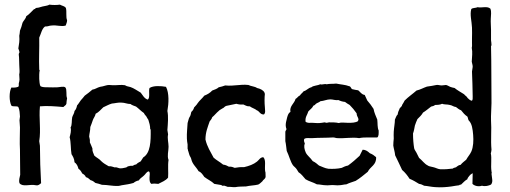

<svg xmlns="http://www.w3.org/2000/svg" viewBox="-20 -795 2195 827"><path d="M263 -685C265 -693 269 -698 269 -708C263 -721 268 -745 264 -760C260 -769 246 -770 238 -775C225 -773 206 -773 193 -775C185 -770 174 -770 163 -767L149 -763C144 -761 138 -762 134 -760C131 -758 131 -754 127 -756C116 -746 106 -733 93 -725C91 -714 81 -706 77 -697L72 -679L66 -663C66 -655 64 -648 63 -641C65 -621 62 -604 59 -586C61 -581 63 -576 64 -570C63 -567 60 -564 61 -558C63 -545 62 -530 63 -515C63 -504 65 -490 64 -482C64 -478 62 -475 63 -471C63 -465 64 -458 64 -452C64 -447 62 -441 61 -436C60 -431 63 -424 58 -421C50 -418 41 -417 29 -418C19 -399 19 -360 29 -340C36 -334 53 -340 59 -334C65 -321 65 -306 66 -293C66 -288 64 -283 64 -277C64 -267 66 -257 66 -246C66 -217 64 -182 66 -150C67 -111 66 -75 67 -42C65 -31 60 -19 64 -6C78 12 109 -3 135 3C147 5 151 -2 157 -6C154 -57 152 -117 152 -167L149 -187C157 -236 147 -285 152 -337C183 -340 218 -337 253 -334C257 -339 264 -341 266 -348C267 -356 267 -365 269 -372C263 -384 270 -410 261 -419C253 -424 241 -420 228 -419C215 -418 201 -419 187 -419C174 -419 161 -419 154 -424C150 -433 150 -445 149 -455V-474C149 -480 150 -489 151 -492C151 -493 149 -494 149 -495C147 -543 150 -586 149 -633C157 -650 160 -671 174 -681C186 -680 192 -685 201 -685C226 -688 243 -679 263 -685Z M704 -30C706 -52 702 -83 706 -106C699 -123 706 -144 706 -163C706 -181 700 -199 704 -216L701 -235C703 -262 706 -293 701 -317C707 -350 709 -395 695 -421C673 -425 641 -427 624 -416C619 -402 628 -373 616 -366C601 -371 595 -385 586 -396C572 -404 557 -415 542 -420L526 -424L518 -428C501 -431 483 -427 465 -428C459 -428 454 -429 449 -429C440 -429 428 -424 422 -423L411 -421C399 -418 389 -410 378 -409C367 -400 357 -391 345 -383C340 -376 334 -370 328 -363C322 -355 318 -347 312 -341C310 -331 307 -323 301 -317C300 -306 294 -300 291 -290C288 -276 291 -256 284 -246C288 -232 283 -216 280 -204C286 -183 284 -153 288 -131C294 -121 300 -112 301 -96C310 -90 315 -80 318 -68C326 -63 330 -56 334 -48C341 -44 347 -40 350 -32C359 -30 364 -24 370 -19C379 -17 385 -12 391 -7C401 -5 410 -2 419 1C443 1 466 7 489 6C493 6 499 4 504 3C524 0 538 -2 555 -7C561 -12 568 -16 578 -18C583 -27 592 -31 599 -38C607 -44 610 -55 621 -57C628 -52 624 -41 624 -30C624 -18 624 -9 632 -3C644 -5 649 -4 662 -3C677 -11 694 -17 704 -30ZM619 -279C623 -266 627 -254 627 -238C629 -239 629 -238 629 -237C630 -185 628 -136 597 -117C593 -112 590 -105 586 -100C579 -96 572 -93 567 -87C561 -86 556 -84 552 -81C546 -80 539 -82 536 -79C528 -80 527 -73 520 -73C513 -72 509 -70 501 -70C489 -69 486 -76 474 -74C466 -76 459 -80 448 -79C436 -86 425 -92 416 -101C408 -111 395 -116 386 -125C383 -135 377 -142 378 -156C374 -165 371 -174 367 -182C368 -192 366 -199 364 -207C365 -221 369 -232 369 -248C373 -257 376 -267 380 -278C383 -287 390 -294 392 -305C406 -312 414 -323 425 -333C437 -338 448 -345 462 -349C476 -350 487 -354 503 -353C518 -353 527 -347 542 -347C548 -342 558 -339 566 -336C578 -327 588 -316 600 -308C602 -302 607 -298 610 -294C613 -289 615 -284 619 -279Z M1117 -302C1125 -310 1121 -322 1121 -332C1119 -353 1119 -374 1121 -392C1119 -393 1119 -395 1119 -397C1113 -407 1101 -413 1087 -416C1078 -423 1061 -423 1050 -429C1013 -433 989 -423 950 -427C941 -424 933 -421 922 -419C915 -412 904 -409 894 -405C885 -395 873 -388 860 -383C851 -371 839 -362 831 -350C827 -343 821 -338 816 -332C814 -324 810 -318 804 -313C802 -305 801 -296 796 -290C792 -283 791 -273 788 -265C787 -242 784 -223 785 -198C785 -190 787 -180 788 -173V-154C789 -152 790 -150 790 -146C793 -140 793 -134 796 -127C798 -121 803 -116 804 -109C809 -87 825 -76 835 -58C847 -53 853 -43 860 -33C874 -22 891 -15 903 -3L933 2C934 2 936 5 938 5C940 6 944 4 947 5C952 6 957 9 961 10C974 9 982 12 994 11C1010 8 1021 9 1040 8C1056 4 1076 4 1092 0C1099 -3 1104 -9 1110 -14C1113 -21 1122 -23 1124 -33C1123 -41 1125 -52 1122 -58C1119 -80 1127 -105 1114 -118C1100 -117 1096 -106 1087 -99C1072 -87 1053 -80 1031 -75C1016 -76 1003 -74 991 -72C984 -75 977 -78 966 -77C959 -81 951 -85 941 -86C928 -97 912 -105 900 -116C887 -141 872 -163 865 -194C865 -226 875 -248 883 -272C887 -278 892 -282 894 -290C904 -298 912 -309 922 -317C926 -322 933 -324 938 -328C945 -330 947 -337 955 -339L998 -348C1008 -345 1016 -344 1028 -345C1036 -342 1043 -336 1056 -337C1065 -330 1078 -327 1086 -320C1098 -316 1100 -301 1117 -302Z M1605 -203C1612 -208 1611 -221 1611 -233C1605 -245 1607 -265 1605 -280C1599 -295 1592 -309 1589 -326C1580 -340 1572 -351 1562 -362C1559 -370 1554 -378 1551 -386C1537 -388 1532 -399 1523 -406C1512 -408 1508 -408 1497 -411C1491 -414 1492 -423 1483 -424C1468 -430 1447 -431 1428 -435C1412 -433 1401 -435 1387 -432C1376 -435 1370 -429 1359 -432C1348 -426 1330 -427 1321 -419C1307 -416 1301 -405 1288 -402C1283 -395 1276 -391 1272 -384C1264 -381 1261 -373 1253 -369C1248 -349 1226 -338 1231 -313C1223 -309 1220 -300 1217 -290L1212 -269C1210 -258 1210 -249 1214 -239C1213 -233 1208 -232 1209 -224V-187C1212 -174 1213 -159 1215 -145C1225 -125 1231 -98 1242 -83C1245 -79 1247 -78 1250 -75C1257 -69 1261 -61 1266 -53C1278 -46 1286 -34 1296 -23C1310 -14 1329 -10 1345 -1C1358 -1 1371 3 1384 3C1393 4 1402 2 1412 2C1422 2 1431 4 1439 3C1452 3 1462 -1 1472 -1C1484 -7 1498 -11 1512 -16C1530 -27 1547 -41 1564 -55C1575 -78 1602 -84 1600 -118C1592 -125 1584 -131 1573 -135C1565 -142 1557 -150 1542 -150L1529 -124C1513 -109 1497 -95 1479 -82C1468 -80 1460 -76 1452 -72C1435 -68 1416 -67 1395 -68C1379 -70 1368 -77 1354 -82C1346 -89 1338 -96 1327 -101C1317 -116 1303 -125 1297 -138C1291 -152 1288 -166 1293 -176C1291 -183 1287 -190 1291 -197C1301 -203 1313 -199 1324 -200C1354 -202 1384 -201 1415 -203C1422 -203 1426 -200 1433 -200C1465 -198 1497 -205 1527 -200C1548 -205 1581 -202 1605 -203ZM1524 -282C1525 -278 1521 -279 1523 -274C1512 -266 1495 -266 1479 -266C1464 -266 1450 -269 1439 -265C1427 -268 1413 -268 1397 -268C1394 -268 1390 -266 1387 -266C1383 -266 1381 -268 1378 -268C1370 -267 1363 -265 1356 -265C1346 -264 1336 -266 1326 -266C1316 -266 1304 -264 1296 -271C1294 -292 1304 -300 1308 -315C1316 -324 1325 -329 1330 -340C1335 -341 1338 -345 1341 -348C1346 -352 1355 -354 1360 -359C1375 -360 1388 -367 1403 -367C1414 -367 1425 -362 1438 -364C1446 -360 1455 -357 1466 -356C1472 -351 1479 -347 1486 -343C1497 -332 1507 -320 1516 -307C1516 -296 1522 -291 1524 -282Z M2095 0C2101 -7 2101 -17 2100 -23L2097 -47C2097 -47 2099 -50 2098 -52C2098 -52 2097 -54 2097 -57C2093 -84 2099 -112 2094 -135C2096 -139 2096 -145 2097 -150C2093 -192 2098 -237 2095 -276C2094 -298 2097 -329 2097 -351C2096 -431 2097 -520 2095 -596C2095 -598 2097 -599 2097 -600C2097 -605 2096 -616 2095 -622V-667C2095 -683 2093 -699 2094 -715C2094 -730 2098 -744 2092 -758C2077 -770 2056 -760 2037 -764C2030 -760 2016 -762 2010 -756C2003 -732 2012 -704 2013 -676C2014 -661 2013 -646 2013 -630V-611C2013 -604 2014 -596 2012 -589C2016 -570 2013 -550 2012 -529C2013 -522 2016 -516 2016 -507L2013 -487C2015 -451 2015 -417 2016 -380C2016 -372 2017 -364 2012 -361C2004 -363 1999 -368 1994 -373C1991 -380 1983 -383 1979 -389C1965 -398 1950 -406 1938 -416C1931 -417 1925 -419 1919 -421C1912 -424 1909 -427 1901 -429C1896 -429 1890 -427 1882 -427C1875 -427 1868 -430 1860 -429C1847 -426 1833 -424 1819 -422C1804 -417 1791 -409 1774 -405C1757 -390 1739 -378 1723 -362C1720 -355 1716 -350 1712 -343C1711 -334 1702 -333 1700 -324C1697 -318 1694 -311 1693 -302C1687 -297 1685 -288 1681 -280C1681 -264 1677 -246 1676 -228C1675 -219 1676 -208 1676 -198C1675 -188 1674 -178 1674 -168C1676 -154 1681 -140 1682 -126C1693 -105 1702 -83 1712 -63C1725 -52 1735 -39 1744 -25C1759 -19 1772 -11 1785 -3C1793 -2 1800 1 1807 5C1822 6 1837 10 1854 11C1880 13 1904 11 1925 8C1937 6 1948 4 1958 3C1959 1 1962 0 1966 0C1975 -8 1982 -17 1993 -23C1994 -30 1999 -33 2002 -38C2005 -43 2016 -49 2016 -49C2016 -49 2015 -18 2015 -3C2024 6 2041 10 2056 5C2070 9 2085 5 2095 0ZM1999 -124C1995 -118 1991 -113 1988 -107C1980 -100 1971 -94 1964 -85C1957 -84 1952 -81 1947 -77C1944 -72 1934 -74 1931 -69C1914 -67 1896 -65 1876 -66C1865 -67 1856 -73 1846 -75C1840 -77 1834 -77 1829 -79C1828 -79 1824 -81 1823 -82C1808 -89 1798 -105 1785 -115L1775 -135C1772 -142 1766 -148 1764 -156C1761 -174 1759 -196 1759 -220C1763 -231 1765 -243 1767 -254C1770 -264 1774 -273 1778 -282C1787 -291 1796 -299 1802 -310C1815 -318 1825 -327 1837 -336C1843 -337 1850 -339 1854 -343C1866 -343 1877 -344 1884 -348C1893 -344 1907 -346 1917 -343C1927 -342 1933 -335 1944 -334C1951 -329 1957 -323 1966 -320C1974 -310 1982 -300 1993 -293C1996 -288 1996 -280 1999 -276C2013 -263 2016 -238 2018 -214C2020 -190 2019 -162 2010 -142C2007 -135 2003 -130 1999 -124Z"/></svg>

Font: FuturaRener
Style: Regular
Weight: 400
Designer: BSozoo
Foundry: BSozoo
Version: Version 1.0